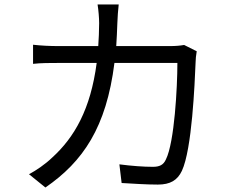

<svg xmlns="http://www.w3.org/2000/svg" viewBox="-20 -807 1040 854"><path d="M799 -607C782 -604 762 -602 735 -602H497C499 -635 501 -669 502 -705C503 -729 505 -764 508 -787H414C418 -763 421 -726 421 -704C421 -668 419 -634 417 -602H241C203 -602 162 -604 127 -608V-523C162 -527 203 -527 242 -527H410C383 -321 311 -196 212 -106C182 -77 141 -49 109 -32L182 27C349 -88 453 -240 489 -527H769C769 -420 756 -174 718 -98C707 -73 689 -65 660 -65C618 -65 565 -69 511 -76L521 7C573 10 631 14 682 14C737 14 769 -5 789 -47C834 -143 846 -434 850 -530C850 -543 852 -562 855 -579Z"/></svg>

Font: Noto Sans T Chinese Regular
Style: Regular
Weight: 400
Designer: Ryoko NISHIZUKA (kana & ideographs); Paul D. Hunt (Latin, Greek & Cyrillic); Wenlong ZHANG (bopomofo); Sandoll Communica
Foundry: Adobe Systems Incorporated
Version: Version 1.000;PS 1;hotconv 1.0.78;makeotf.lib2.5.61930